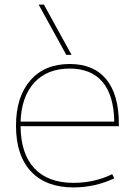

<svg xmlns="http://www.w3.org/2000/svg" viewBox="-20 -810 588 840"><path d="M50 -260Q50 -386 112.5 -458Q175 -530 285 -530Q390 -530 445 -463Q500 -396 500 -268V-258H70Q71 -137 130.5 -73.5Q190 -10 302 -10Q393 -10 471 -48L480 -30Q441 -11 395 -0.5Q349 10 302 10Q181 10 115.5 -60Q50 -130 50 -260ZM480 -278Q478 -393 428.5 -451.5Q379 -510 285 -510Q187 -510 130.5 -449Q74 -388 70 -278ZM149 -790H172L293 -570H270Z"/></svg>

Font: Enso Thin
Style: Regular
Weight: 100
Designer: Coji Morishita
Foundry: UNDERFOREST DESIGN
Version: Version 1.000